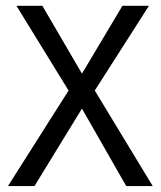

<svg xmlns="http://www.w3.org/2000/svg" viewBox="-20 -624 540 644"><path d="M35.2 -604.5H122.1L254.9 -377L390.6 -604.5H479.5L297.9 -320.3L492.2 0H403.3L254.9 -259.8L95.7 0H6.8L210 -320.3Z"/></svg>

Font: BabelStone Irk Bitig
Style: Regular
Weight: 400
Designer: Andrew West
Foundry: BabelStone
Version: Version 1.03 June 7, 2023